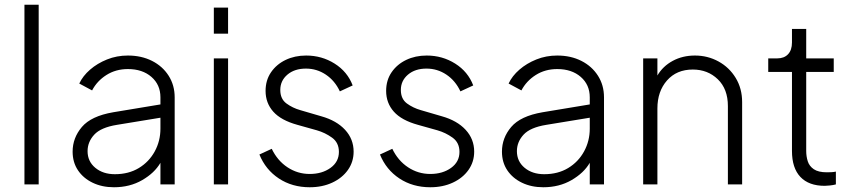

<svg xmlns="http://www.w3.org/2000/svg" viewBox="-20 -777 3603 809"><path d="M83 0V-757H143V0Z M460 12Q410 12 370.5 -7Q331 -26 308.5 -59.5Q286 -93 286 -138Q286 -196 325 -242Q364 -288 457 -304L656 -337V-367Q656 -420 618 -453Q580 -486 519 -486Q468 -486 428.5 -461Q389 -436 368 -396L314 -425Q329 -457 359.5 -483.5Q390 -510 431 -526.5Q472 -543 519 -543Q576 -543 620.5 -520.5Q665 -498 690.5 -458Q716 -418 716 -367V0H656V-91Q631 -48 579 -18Q527 12 460 12ZM349 -140Q349 -97 381.5 -70Q414 -43 464 -43Q522 -43 565 -69Q608 -95 632 -139Q656 -183 656 -235V-281L473 -251Q405 -240 377 -209.5Q349 -179 349 -140Z M881 -635V-745H941V-635ZM881 0V-531H941V0Z M1285 12Q1211 12 1155 -25Q1099 -62 1073 -126L1125 -150Q1149 -100 1191.5 -72Q1234 -44 1285 -44Q1337 -44 1372.5 -69.5Q1408 -95 1408 -137Q1408 -176 1379 -197Q1350 -218 1315 -228L1233 -251Q1164 -270 1131.5 -306.5Q1099 -343 1099 -394Q1099 -439 1122 -472.5Q1145 -506 1183.5 -524.5Q1222 -543 1270 -543Q1336 -543 1390 -509Q1444 -475 1466 -417L1412 -392Q1391 -437 1353 -462.5Q1315 -488 1269 -488Q1221 -488 1191 -462.5Q1161 -437 1161 -398Q1161 -360 1187 -341Q1213 -322 1245 -313L1334 -287Q1398 -269 1434 -230Q1470 -191 1470 -138Q1470 -95 1446 -61Q1422 -27 1380 -7.5Q1338 12 1285 12Z M1793 12Q1719 12 1663 -25Q1607 -62 1581 -126L1633 -150Q1657 -100 1699.5 -72Q1742 -44 1793 -44Q1845 -44 1880.5 -69.5Q1916 -95 1916 -137Q1916 -176 1887 -197Q1858 -218 1823 -228L1741 -251Q1672 -270 1639.5 -306.5Q1607 -343 1607 -394Q1607 -439 1630 -472.5Q1653 -506 1691.5 -524.5Q1730 -543 1778 -543Q1844 -543 1898 -509Q1952 -475 1974 -417L1920 -392Q1899 -437 1861 -462.5Q1823 -488 1777 -488Q1729 -488 1699 -462.5Q1669 -437 1669 -398Q1669 -360 1695 -341Q1721 -322 1753 -313L1842 -287Q1906 -269 1942 -230Q1978 -191 1978 -138Q1978 -95 1954 -61Q1930 -27 1888 -7.5Q1846 12 1793 12Z M2269 12Q2219 12 2179.5 -7Q2140 -26 2117.5 -59.5Q2095 -93 2095 -138Q2095 -196 2134 -242Q2173 -288 2266 -304L2465 -337V-367Q2465 -420 2427 -453Q2389 -486 2328 -486Q2277 -486 2237.5 -461Q2198 -436 2177 -396L2123 -425Q2138 -457 2168.5 -483.5Q2199 -510 2240 -526.5Q2281 -543 2328 -543Q2385 -543 2429.5 -520.5Q2474 -498 2499.5 -458Q2525 -418 2525 -367V0H2465V-91Q2440 -48 2388 -18Q2336 12 2269 12ZM2158 -140Q2158 -97 2190.5 -70Q2223 -43 2273 -43Q2331 -43 2374 -69Q2417 -95 2441 -139Q2465 -183 2465 -235V-281L2282 -251Q2214 -240 2186 -209.5Q2158 -179 2158 -140Z M2690 0V-531H2750V-459Q2773 -498 2814.5 -520.5Q2856 -543 2908 -543Q2962 -543 3007.5 -518Q3053 -493 3080 -448.5Q3107 -404 3107 -347V0H3047V-330Q3047 -402 3004.5 -443Q2962 -484 2899 -484Q2831 -484 2790.5 -438Q2750 -392 2750 -320V0Z M3455 6Q3388 6 3352.5 -31.5Q3317 -69 3317 -141V-474H3217V-531H3255Q3284 -531 3300.5 -548.5Q3317 -566 3317 -598V-655H3377V-531H3493V-474H3377V-141Q3377 -118 3383.5 -97.5Q3390 -77 3409 -64Q3428 -51 3464 -51Q3472 -51 3483 -51.5Q3494 -52 3502 -54V0Q3491 3 3477 4.5Q3463 6 3455 6Z"/></svg>

Font: Plus Jakarta Sans Light
Style: Regular
Weight: 300
Designer: Gumpita Rahayu
Foundry: Tokotype
Version: Version 2.006; ttfautohint (v1.8.4.7-5d5b)